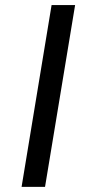

<svg xmlns="http://www.w3.org/2000/svg" viewBox="-20 -730 351 750"><path d="M273.4 -710.2 155.9 0H64.3L181.5 -710.2Z"/></svg>

Font: Inter P Extra Bold
Style: Italic
Weight: 800
Italic angle: 9.39999°
Designer: Rasmus Andersson
Foundry: rsms
Version: Version 3.018;git-588b23468